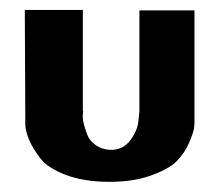

<svg xmlns="http://www.w3.org/2000/svg" viewBox="-20 -365 442 387"><path d="M372 -344V-119Q372 -114 371 -106Q370 -98 361 -77Q352 -56 336 -40Q320 -24 283.5 -11Q247 2 197.5 1.5Q148 1 112.5 -12.5Q77 -26 62 -45Q47 -64 39 -82.5Q31 -101 31 -115V-128L30 -345H147V-142Q148 -142 147 -134.5Q146 -127 149 -115Q152 -103 156.5 -92Q161 -81 173 -72.5Q185 -64 201 -63Q227 -62 242 -81.5Q257 -101 259 -121L261 -141V-344Z"/></svg>

Font: RIT Keram
Style: Bold
Weight: 700
Designer: Sanesh MV
Version: Version 1.0